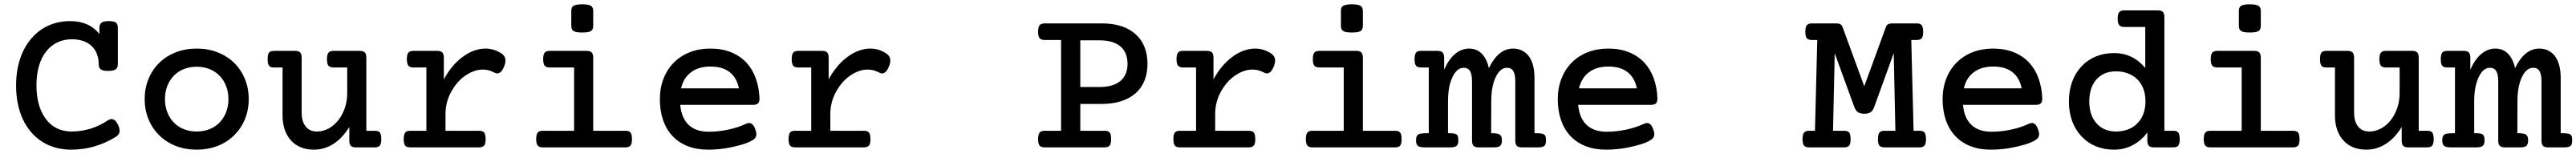

<svg xmlns="http://www.w3.org/2000/svg" viewBox="-20 -689 12043 720"><path d="M313 10.7Q254.9 10.7 207 -10.5Q159.2 -31.7 125.5 -71.3Q91.3 -110.8 73.2 -166.3Q55.2 -221.7 55.2 -289.6Q55.2 -356.9 73.5 -412.8Q91.8 -468.8 126 -508.3Q159.7 -548.3 206.3 -569.3Q252.9 -590.3 308.1 -590.3Q397 -590.3 444.8 -529.8V-559.1Q444.8 -576.2 454.8 -583.3Q464.8 -590.3 488.8 -590.3Q512.2 -590.3 521.5 -584Q530.8 -576.7 530.8 -559.1V-389.2Q530.8 -370.1 519 -363.8Q508.3 -357.4 484.9 -357.4Q459.5 -357.4 449.7 -365.7Q441.4 -373.5 441.4 -389.2Q441.4 -413.1 433.8 -434.3Q426.3 -455.6 411.1 -471.2Q377 -505.4 315.9 -505.4Q279.3 -505.4 249 -491.2Q218.8 -477.1 197.3 -450.2Q174.3 -422.4 162.4 -381.6Q150.4 -340.8 150.4 -289.6Q150.4 -242.7 160.6 -204.3Q170.9 -166 190.4 -138.2Q211.9 -106.9 243.4 -90.6Q274.9 -74.2 314.5 -74.2Q406.2 -74.2 484.4 -126.5Q493.7 -132.3 501 -132.3Q518.6 -132.3 531.2 -106.4Q539.1 -90.3 539.1 -77.6Q539.1 -60.1 521.5 -49.3Q473.6 -19.5 420.9 -4.4Q368.2 10.7 313 10.7Z M724.6 -395.5Q757.3 -427.2 802 -444.6Q846.7 -461.9 899.4 -461.9Q952.1 -461.9 996.8 -444.6Q1041.5 -427.2 1074.2 -395.5Q1106.9 -363.3 1124.8 -319.8Q1142.6 -276.4 1142.6 -225.6Q1142.6 -174.8 1124.8 -131.6Q1106.9 -88.4 1074.2 -56.2Q1041.5 -23.9 996.8 -6.6Q952.1 10.7 899.4 10.7Q846.7 10.7 802 -6.6Q757.3 -23.9 724.6 -56.2Q691.9 -88.4 674.1 -131.6Q656.2 -174.8 656.2 -225.6Q656.2 -276.4 674.1 -319.8Q691.9 -363.3 724.6 -395.5ZM792 -116.7Q811.5 -96.2 839.1 -85.2Q866.7 -74.2 899.4 -74.2Q932.1 -74.2 959.7 -85.2Q987.3 -96.2 1006.8 -116.7Q1026.4 -137.2 1037.1 -165Q1047.9 -192.9 1047.9 -225.6Q1047.9 -258.3 1037.1 -286.1Q1026.4 -314 1006.8 -334.5Q987.3 -355 959.7 -366Q932.1 -377 899.4 -377Q866.7 -377 839.1 -366Q811.5 -355 792 -334.5Q772.5 -314 761.7 -286.1Q751 -258.3 751 -225.6Q751 -192.9 761.7 -165Q772.5 -137.2 792 -116.7Z M1261.7 -373.5Q1252 -373.5 1245.8 -375.7Q1239.7 -377.9 1236.3 -383.8Q1231 -392.1 1231 -412.6Q1231 -434.6 1237.8 -443.4Q1244.1 -451.2 1261.7 -451.2H1359.4Q1376 -451.2 1383.1 -443.8Q1390.1 -436.5 1390.1 -418.9V-163.1Q1390.1 -124 1405.8 -102.1Q1423.3 -74.2 1461.9 -74.2Q1489.7 -74.2 1515.4 -87.9Q1541 -101.6 1560.5 -126Q1580.6 -150.9 1591.8 -183.8Q1603 -216.8 1603 -253.9V-373.5H1539.1Q1521.5 -373.5 1514.6 -382.8Q1508.3 -392.1 1508.3 -412.6Q1508.3 -435.5 1516.1 -443.4Q1522.5 -451.2 1539.1 -451.2H1661.6Q1678.2 -451.2 1685.3 -443.8Q1692.4 -436.5 1692.4 -418.9V-77.6H1731.4Q1749 -77.6 1755.4 -69.8Q1762.2 -61 1762.2 -39.1Q1762.2 -26.9 1760.5 -19.5Q1758.8 -12.2 1754.9 -7.8Q1748.5 0 1731.4 0H1643.6Q1627 0 1619.9 -7.3Q1612.8 -14.6 1612.8 -32.2V-95.2Q1580.1 -42.5 1538.1 -15.9Q1496.1 10.7 1446.8 10.7Q1413.6 10.7 1386.5 -0.2Q1359.4 -11.2 1340.3 -32.2Q1321.3 -52.7 1311 -82.5Q1300.8 -112.3 1300.8 -148.4V-373.5Z M1973.1 -373.5H1912.6Q1895 -373.5 1888.2 -382.8Q1881.8 -392.6 1881.8 -412.1Q1881.8 -432.1 1887.7 -441.4Q1893.6 -451.2 1912.6 -451.2H2023.9Q2040.5 -451.2 2047.6 -443.8Q2054.7 -436.5 2054.7 -418.9V-317.9Q2090.3 -383.8 2141.1 -421.9Q2167 -441.4 2194.6 -451.7Q2222.2 -461.9 2249 -461.9Q2288.6 -461.9 2322.8 -439.9Q2342.8 -426.8 2342.8 -405.8Q2342.8 -394 2336.9 -379.4Q2323.7 -345.7 2304.2 -345.7Q2297.4 -345.7 2290 -350.1Q2264.6 -363.8 2236.8 -363.8Q2201.2 -363.8 2164.1 -341.3Q2123.5 -316.4 2097.2 -273.4Q2080.6 -248 2071.5 -218.3Q2062.5 -188.5 2062.5 -156.2V-77.6H2219.2Q2236.3 -77.6 2242.7 -69.8Q2250 -61 2250 -38.6Q2250 -16.1 2243.2 -8.8Q2236.3 0 2219.2 0H1897.9Q1880.4 0 1873.5 -8.8Q1867.2 -18.6 1867.2 -38.6Q1867.2 -60.5 1874.5 -69.8Q1880.9 -77.6 1897.9 -77.6H1973.1Z M2752.9 -568.4Q2752.9 -550.3 2741.7 -543.5Q2730.5 -537.1 2702.1 -537.1Q2674.3 -537.1 2664.1 -542.5Q2656.7 -545.9 2653.6 -552.2Q2650.4 -558.6 2650.4 -568.4V-637.2Q2650.4 -647.5 2653.3 -653.6Q2656.2 -659.7 2663.6 -663.1Q2676.3 -668.9 2701.2 -668.9Q2729.5 -668.9 2741.7 -662.1Q2747.6 -658.7 2750.2 -652.6Q2752.9 -646.5 2752.9 -637.2ZM2663.6 -373.5H2549.8Q2532.7 -373.5 2525.9 -382.3Q2519 -390.6 2519 -412.1Q2519 -434.1 2525.9 -442.9Q2532.7 -451.2 2549.8 -451.2H2722.2Q2738.8 -451.2 2745.8 -443.8Q2752.9 -436.5 2752.9 -418.9V-77.6H2903.3Q2920.9 -77.6 2927.2 -69.3Q2934.1 -61 2934.1 -38.6Q2934.1 -17.1 2927.7 -8.8Q2920.9 0 2903.3 0H2517.1Q2500 0 2493.2 -8.8Q2486.3 -18.1 2486.3 -38.6Q2486.3 -61.5 2494.1 -69.8Q2500.5 -77.6 2517.1 -77.6H2663.6Z M3159.7 -198.7Q3165.5 -136.7 3199.2 -105Q3232.9 -73.2 3292.5 -73.2Q3338.4 -73.2 3383.5 -82.8Q3428.7 -92.3 3467.8 -110.4Q3475.1 -113.8 3481.9 -113.8Q3501 -113.8 3511.2 -82.5Q3515.6 -70.8 3515.6 -62Q3515.6 -45.4 3501 -35.6Q3475.1 -19 3432.6 -8.8Q3360.8 10.7 3289.6 10.7Q3236.3 10.7 3194.1 -5.9Q3151.9 -22.5 3123 -53.7Q3094.2 -84.5 3079.3 -128.2Q3064.5 -171.9 3064.5 -225.6Q3064.5 -277.3 3081.5 -321.3Q3098.6 -365.2 3129.9 -396.5Q3161.6 -428.2 3205.1 -445.1Q3248.5 -461.9 3300.8 -461.9Q3354.5 -461.9 3397 -444.8Q3439.5 -427.7 3469.2 -396Q3497.6 -365.2 3512.9 -322.5Q3528.3 -279.8 3530.3 -229Q3530.3 -212.4 3523.2 -205.6Q3516.1 -198.7 3499.5 -198.7ZM3434.1 -275.9Q3423.8 -325.7 3390.6 -351.8Q3357.4 -377.9 3300.8 -377.9Q3245.6 -377.9 3210.2 -351.3Q3174.8 -324.7 3163.6 -275.9Z M3772 -373.5H3711.4Q3693.8 -373.5 3687 -382.8Q3680.7 -392.6 3680.7 -412.1Q3680.7 -432.1 3686.5 -441.4Q3692.4 -451.2 3711.4 -451.2H3822.8Q3839.4 -451.2 3846.4 -443.8Q3853.5 -436.5 3853.5 -418.9V-317.9Q3889.2 -383.8 3939.9 -421.9Q3965.8 -441.4 3993.4 -451.7Q4021 -461.9 4047.9 -461.9Q4087.4 -461.9 4121.6 -439.9Q4141.6 -426.8 4141.6 -405.8Q4141.6 -394 4135.7 -379.4Q4122.6 -345.7 4103 -345.7Q4096.2 -345.7 4088.9 -350.1Q4063.5 -363.8 4035.6 -363.8Q4000 -363.8 3962.9 -341.3Q3922.4 -316.4 3896 -273.4Q3879.4 -248 3870.4 -218.3Q3861.3 -188.5 3861.3 -156.2V-77.6H4018.1Q4035.2 -77.6 4041.5 -69.8Q4048.8 -61 4048.8 -38.6Q4048.8 -16.1 4042 -8.8Q4035.2 0 4018.1 0H3696.8Q3679.2 0 3672.4 -8.8Q3666 -18.6 3666 -38.6Q3666 -60.5 3673.3 -69.8Q3679.7 -77.6 3696.8 -77.6H3772Z M4939.9 -502H4863.3Q4845.7 -502 4838.9 -511.2Q4832.5 -521 4832.5 -540.5Q4832.5 -561 4838.9 -570.3Q4845.7 -579.6 4863.3 -579.6H5130.4Q5233.9 -579.6 5290 -527.3Q5316.9 -502.9 5330.3 -468.3Q5343.8 -433.6 5343.8 -390.6Q5343.8 -347.2 5329.8 -312.3Q5315.9 -277.3 5288.6 -253.4Q5261.2 -229 5221.2 -216.1Q5181.2 -203.1 5130.4 -203.1H5029.8V-77.6H5143.1Q5160.6 -77.6 5167.5 -69.3Q5173.8 -60.1 5173.8 -38.6Q5173.8 -17.1 5167.5 -8.8Q5160.6 0 5143.1 0H4863.3Q4846.2 0 4839.8 -7.8Q4832.5 -16.6 4832.5 -38.6Q4832.5 -59.6 4839.4 -68.8Q4846.2 -77.6 4863.3 -77.6H4939.9ZM5118.7 -282.2Q5183.6 -282.2 5217 -310.3Q5250.5 -338.4 5250.5 -390.6Q5250.5 -443.8 5217 -472.2Q5183.6 -500.5 5118.7 -500.5H5029.8V-282.2Z M5570.8 -373.5H5510.3Q5492.7 -373.5 5485.8 -382.8Q5479.5 -392.6 5479.5 -412.1Q5479.5 -432.1 5485.4 -441.4Q5491.2 -451.2 5510.3 -451.2H5621.6Q5638.2 -451.2 5645.3 -443.8Q5652.3 -436.5 5652.3 -418.9V-317.9Q5688 -383.8 5738.8 -421.9Q5764.6 -441.4 5792.2 -451.7Q5819.8 -461.9 5846.7 -461.9Q5886.2 -461.9 5920.4 -439.9Q5940.4 -426.8 5940.4 -405.8Q5940.4 -394 5934.6 -379.4Q5921.4 -345.7 5901.9 -345.7Q5895 -345.7 5887.7 -350.1Q5862.3 -363.8 5834.5 -363.8Q5798.8 -363.8 5761.7 -341.3Q5721.2 -316.4 5694.8 -273.4Q5678.2 -248 5669.2 -218.3Q5660.2 -188.5 5660.2 -156.2V-77.6H5816.9Q5834 -77.6 5840.3 -69.8Q5847.7 -61 5847.7 -38.6Q5847.7 -16.1 5840.8 -8.8Q5834 0 5816.9 0H5495.6Q5478 0 5471.2 -8.8Q5464.8 -18.6 5464.8 -38.6Q5464.8 -60.5 5472.2 -69.8Q5478.5 -77.6 5495.6 -77.6H5570.8Z M6350.6 -568.4Q6350.6 -550.3 6339.4 -543.5Q6328.1 -537.1 6299.8 -537.1Q6272 -537.1 6261.7 -542.5Q6254.4 -545.9 6251.2 -552.2Q6248 -558.6 6248 -568.4V-637.2Q6248 -647.5 6251 -653.6Q6253.9 -659.7 6261.2 -663.1Q6273.9 -668.9 6298.8 -668.9Q6327.1 -668.9 6339.4 -662.1Q6345.2 -658.7 6347.9 -652.6Q6350.6 -646.5 6350.6 -637.2ZM6261.2 -373.5H6147.5Q6130.4 -373.5 6123.5 -382.3Q6116.7 -390.6 6116.7 -412.1Q6116.7 -434.1 6123.5 -442.9Q6130.4 -451.2 6147.5 -451.2H6319.8Q6336.4 -451.2 6343.5 -443.8Q6350.6 -436.5 6350.6 -418.9V-77.6H6501Q6518.6 -77.6 6524.9 -69.3Q6531.7 -61 6531.7 -38.6Q6531.7 -17.1 6525.4 -8.8Q6518.6 0 6501 0H6114.7Q6097.7 0 6090.8 -8.8Q6084 -18.1 6084 -38.6Q6084 -61.5 6091.8 -69.8Q6098.1 -77.6 6114.7 -77.6H6261.2Z M6730.5 -363.3Q6752.4 -412.6 6782.2 -437.3Q6812 -461.9 6847.2 -461.9Q6881.8 -461.9 6904.8 -439.5Q6930.2 -415 6939.5 -370.1Q6983.4 -461.9 7053.2 -461.9Q7074.2 -461.9 7092.5 -453.6Q7110.8 -445.3 7124 -429.2Q7152.8 -392.6 7152.8 -325.2V-66.4Q7177.7 -66.4 7188.5 -64Q7199.2 -61.5 7202.9 -54.9Q7206.5 -48.3 7206.5 -33.2Q7206.5 -13.7 7198.7 -6.8Q7190.9 0 7168.5 0H7093.8Q7077.1 0 7070.1 -7.3Q7063 -14.6 7063 -32.2V-310.1Q7063 -341.3 7053.7 -356.7Q7044.4 -372.1 7023.9 -372.1Q6992.7 -372.1 6972.2 -329.6Q6950.7 -286.6 6950.7 -214.4L6950.2 -66.4Q6970.2 -66.4 6980.7 -63.7Q6991.2 -61 6995.8 -54Q7000.5 -46.9 7000.5 -33.2Q7000.5 -14.2 6992.4 -7.1Q6984.4 0 6963.4 0H6891.6Q6875 0 6867.9 -7.3Q6860.8 -14.6 6860.8 -32.2V-310.1Q6860.8 -341.3 6851.6 -356.7Q6842.3 -372.1 6821.8 -372.1Q6790.5 -372.1 6770 -329.6Q6748.5 -286.6 6748.5 -214.4V-66.4Q6770 -66.4 6779.8 -64Q6789.6 -61.5 6793.2 -54.7Q6796.9 -47.9 6796.9 -32.7Q6796.9 -13.7 6788.3 -6.8Q6779.8 0 6758.8 0H6638.7Q6616.7 0 6607.9 -6.8Q6599.1 -13.7 6599.1 -32.7Q6599.1 -47.9 6604 -54.9Q6608.9 -62 6620.8 -64.2Q6632.8 -66.4 6658.7 -66.4V-373.5H6623Q6613.8 -373.5 6607.7 -375.7Q6601.6 -377.9 6598.1 -383.3Q6592.3 -390.6 6592.3 -412.1Q6592.3 -433.1 6598.6 -442.4Q6602.1 -447.3 6607.9 -449.2Q6613.8 -451.2 6623 -451.2H6699.7Q6716.3 -451.2 6723.4 -443.8Q6730.5 -436.5 6730.5 -418.9Z M7356.9 -198.7Q7362.8 -136.7 7396.5 -105Q7430.2 -73.2 7489.7 -73.2Q7535.6 -73.2 7580.8 -82.8Q7626 -92.3 7665 -110.4Q7672.4 -113.8 7679.2 -113.8Q7698.2 -113.8 7708.5 -82.5Q7712.9 -70.8 7712.9 -62Q7712.9 -45.4 7698.2 -35.6Q7672.4 -19 7629.9 -8.8Q7558.1 10.7 7486.8 10.7Q7433.6 10.7 7391.4 -5.9Q7349.1 -22.5 7320.3 -53.7Q7291.5 -84.5 7276.6 -128.2Q7261.7 -171.9 7261.7 -225.6Q7261.7 -277.3 7278.8 -321.3Q7295.9 -365.2 7327.1 -396.5Q7358.9 -428.2 7402.3 -445.1Q7445.8 -461.9 7498 -461.9Q7551.8 -461.9 7594.2 -444.8Q7636.7 -427.7 7666.5 -396Q7694.8 -365.2 7710.2 -322.5Q7725.6 -279.8 7727.5 -229Q7727.5 -212.4 7720.5 -205.6Q7713.4 -198.7 7696.8 -198.7ZM7631.3 -275.9Q7621.1 -325.7 7587.9 -351.8Q7554.7 -377.9 7498 -377.9Q7442.9 -377.9 7407.5 -351.3Q7372.1 -324.7 7360.8 -275.9Z M8474.6 -502H8449.7Q8432.1 -502 8425.3 -510.7Q8418.9 -519 8418.9 -540.5Q8418.9 -562.5 8425.8 -571.3Q8432.6 -579.6 8449.7 -579.6H8564.5Q8586.4 -579.6 8592.3 -564L8694.3 -285.6L8795.9 -564Q8801.8 -579.6 8823.7 -579.6H8939Q8956.1 -579.6 8962.4 -571.8Q8969.7 -563 8969.7 -540.5Q8969.7 -519 8963.4 -510.7Q8956.5 -502 8939 -502H8914.1L8924.8 -77.6H8952.1Q8969.2 -77.6 8976.1 -69.3Q8982.9 -60.5 8982.9 -38.6Q8982.9 -16.1 8976.1 -8.8Q8969.2 0 8952.1 0H8789.1Q8771.5 0 8764.6 -8.8Q8758.3 -16.6 8758.3 -38.6Q8758.3 -61 8765.6 -69.8Q8772 -77.6 8789.1 -77.6H8839.8L8832 -440.4L8740.7 -188.5Q8734.4 -171.4 8723.9 -164.3Q8713.4 -157.2 8694.3 -157.2Q8675.8 -157.2 8665 -164.3Q8654.3 -171.4 8647.9 -188.5L8556.2 -439.9L8548.3 -77.6H8599.6Q8617.2 -77.6 8623.5 -69.8Q8630.4 -61.5 8630.4 -38.6Q8630.4 -17.1 8624.5 -9.3Q8617.7 0 8599.6 0H8436.5Q8418.9 0 8412.1 -8.8Q8405.8 -19 8405.8 -38.6Q8405.8 -59.6 8412.6 -68.8Q8419.4 -77.6 8436.5 -77.6H8463.9Z M9155.8 -198.7Q9161.6 -136.7 9195.3 -105Q9229 -73.2 9288.6 -73.2Q9334.5 -73.2 9379.6 -82.8Q9424.8 -92.3 9463.9 -110.4Q9471.2 -113.8 9478 -113.8Q9497.1 -113.8 9507.3 -82.5Q9511.7 -70.8 9511.7 -62Q9511.7 -45.4 9497.1 -35.6Q9471.2 -19 9428.7 -8.8Q9356.9 10.7 9285.6 10.7Q9232.4 10.7 9190.2 -5.9Q9147.9 -22.5 9119.1 -53.7Q9090.3 -84.5 9075.4 -128.2Q9060.5 -171.9 9060.5 -225.6Q9060.5 -277.3 9077.6 -321.3Q9094.7 -365.2 9126 -396.5Q9157.7 -428.2 9201.2 -445.1Q9244.6 -461.9 9296.9 -461.9Q9350.6 -461.9 9393.1 -444.8Q9435.5 -427.7 9465.3 -396Q9493.7 -365.2 9509 -322.5Q9524.4 -279.8 9526.4 -229Q9526.4 -212.4 9519.3 -205.6Q9512.2 -198.7 9495.6 -198.7ZM9430.2 -275.9Q9419.9 -325.7 9386.7 -351.8Q9353.5 -377.9 9296.9 -377.9Q9241.7 -377.9 9206.3 -351.3Q9170.9 -324.7 9159.7 -275.9Z M10138.2 -77.6Q10153.8 -77.6 10161.1 -70.8Q10168.9 -61.5 10168.9 -39.1Q10168.9 -20 10163.6 -10.7Q10160.6 -4.9 10154.5 -2.4Q10148.4 0 10138.2 0H10048.3Q10031.7 0 10024.7 -7.3Q10017.6 -14.6 10017.6 -32.2V-69.8Q9988.3 -30.8 9948.7 -10Q9909.2 10.7 9861.8 10.7Q9815.4 10.7 9776.9 -5.1Q9738.3 -21 9710.4 -50.8Q9681.6 -80.6 9666.3 -122.3Q9650.9 -164.1 9650.9 -214.8Q9650.9 -265.6 9666.3 -307.4Q9681.6 -349.1 9710.4 -379.4Q9738.3 -409.2 9777.1 -425Q9815.9 -440.9 9861.8 -440.9Q9949.7 -440.9 10007.8 -371.1V-563H9909.7Q9893.1 -563 9886.2 -571.3Q9878.9 -580.1 9878.9 -601.6Q9878.9 -622.6 9885.7 -631.8Q9892.6 -640.6 9909.7 -640.6H10066.4Q10083 -640.6 10090.1 -633.3Q10097.2 -626 10097.2 -608.4V-77.6ZM9969.2 -319.3Q9951.2 -336.9 9925.8 -346.2Q9900.4 -355.5 9871.6 -355.5Q9813 -355.5 9779.3 -317.4Q9746.1 -278.8 9746.1 -214.8Q9746.1 -151.9 9778.3 -114.3Q9794.4 -94.7 9818.1 -84.5Q9841.8 -74.2 9871.6 -74.2Q9900.9 -74.2 9926 -83.5Q9951.2 -92.8 9969.2 -110.8Q9988.3 -128.9 9998.5 -155.3Q10008.8 -181.6 10008.8 -214.8Q10008.8 -248.5 9998.5 -274.9Q9988.3 -301.3 9969.2 -319.3Z M10547.9 -568.4Q10547.9 -550.3 10536.6 -543.5Q10525.4 -537.1 10497.1 -537.1Q10469.2 -537.1 10459 -542.5Q10451.7 -545.9 10448.5 -552.2Q10445.3 -558.6 10445.3 -568.4V-637.2Q10445.3 -647.5 10448.2 -653.6Q10451.2 -659.7 10458.5 -663.1Q10471.2 -668.9 10496.1 -668.9Q10524.4 -668.9 10536.6 -662.1Q10542.5 -658.7 10545.2 -652.6Q10547.9 -646.5 10547.9 -637.2ZM10458.5 -373.5H10344.7Q10327.6 -373.5 10320.8 -382.3Q10314 -390.6 10314 -412.1Q10314 -434.1 10320.8 -442.9Q10327.6 -451.2 10344.7 -451.2H10517.1Q10533.7 -451.2 10540.8 -443.8Q10547.9 -436.5 10547.9 -418.9V-77.6H10698.2Q10715.8 -77.6 10722.2 -69.3Q10729 -61 10729 -38.6Q10729 -17.1 10722.7 -8.8Q10715.8 0 10698.2 0H10312Q10294.9 0 10288.1 -8.8Q10281.2 -18.1 10281.2 -38.6Q10281.2 -61.5 10289.1 -69.8Q10295.4 -77.6 10312 -77.6H10458.5Z M10855.5 -373.5Q10845.7 -373.5 10839.6 -375.7Q10833.5 -377.9 10830.1 -383.8Q10824.7 -392.1 10824.7 -412.6Q10824.7 -434.6 10831.5 -443.4Q10837.9 -451.2 10855.5 -451.2H10953.1Q10969.7 -451.2 10976.8 -443.8Q10983.9 -436.5 10983.9 -418.9V-163.1Q10983.9 -124 10999.5 -102.1Q11017.1 -74.2 11055.7 -74.2Q11083.5 -74.2 11109.1 -87.9Q11134.8 -101.6 11154.3 -126Q11174.3 -150.9 11185.5 -183.8Q11196.8 -216.8 11196.8 -253.9V-373.5H11132.8Q11115.2 -373.5 11108.4 -382.8Q11102.1 -392.1 11102.1 -412.6Q11102.1 -435.5 11109.9 -443.4Q11116.2 -451.2 11132.8 -451.2H11255.4Q11272 -451.2 11279.1 -443.8Q11286.1 -436.5 11286.1 -418.9V-77.6H11325.2Q11342.8 -77.6 11349.1 -69.8Q11356 -61 11356 -39.1Q11356 -26.9 11354.2 -19.5Q11352.5 -12.2 11348.6 -7.8Q11342.3 0 11325.2 0H11237.3Q11220.7 0 11213.6 -7.3Q11206.5 -14.6 11206.5 -32.2V-95.2Q11173.8 -42.5 11131.8 -15.9Q11089.8 10.7 11040.5 10.7Q11007.3 10.7 10980.2 -0.2Q10953.1 -11.2 10934.1 -32.2Q10915 -52.7 10904.8 -82.5Q10894.5 -112.3 10894.5 -148.4V-373.5Z M11527.3 -363.3Q11549.3 -412.6 11579.1 -437.3Q11608.9 -461.9 11644 -461.9Q11678.7 -461.9 11701.7 -439.5Q11727.1 -415 11736.3 -370.1Q11780.3 -461.9 11850.1 -461.9Q11871.1 -461.9 11889.4 -453.6Q11907.7 -445.3 11920.9 -429.2Q11949.7 -392.6 11949.7 -325.2V-66.4Q11974.6 -66.4 11985.4 -64Q11996.1 -61.5 11999.8 -54.9Q12003.4 -48.3 12003.4 -33.2Q12003.4 -13.7 11995.6 -6.8Q11987.8 0 11965.3 0H11890.6Q11874 0 11866.9 -7.3Q11859.9 -14.6 11859.9 -32.2V-310.1Q11859.9 -341.3 11850.6 -356.7Q11841.3 -372.1 11820.8 -372.1Q11789.6 -372.1 11769 -329.6Q11747.6 -286.6 11747.6 -214.4L11747.1 -66.4Q11767.1 -66.4 11777.6 -63.7Q11788.1 -61 11792.7 -54Q11797.4 -46.9 11797.4 -33.2Q11797.4 -14.2 11789.3 -7.1Q11781.2 0 11760.3 0H11688.5Q11671.9 0 11664.8 -7.3Q11657.7 -14.6 11657.7 -32.2V-310.1Q11657.7 -341.3 11648.4 -356.7Q11639.2 -372.1 11618.7 -372.1Q11587.4 -372.1 11566.9 -329.6Q11545.4 -286.6 11545.4 -214.4V-66.4Q11566.9 -66.4 11576.7 -64Q11586.4 -61.5 11590.1 -54.7Q11593.8 -47.9 11593.8 -32.7Q11593.8 -13.7 11585.2 -6.8Q11576.7 0 11555.7 0H11435.5Q11413.6 0 11404.8 -6.8Q11396 -13.7 11396 -32.7Q11396 -47.9 11400.9 -54.9Q11405.8 -62 11417.7 -64.2Q11429.7 -66.4 11455.6 -66.4V-373.5H11419.9Q11410.6 -373.5 11404.5 -375.7Q11398.4 -377.9 11395 -383.3Q11389.2 -390.6 11389.2 -412.1Q11389.2 -433.1 11395.5 -442.4Q11398.9 -447.3 11404.8 -449.2Q11410.6 -451.2 11419.9 -451.2H11496.6Q11513.2 -451.2 11520.3 -443.8Q11527.3 -436.5 11527.3 -418.9Z"/></svg>

Font: Courier Prime Medium
Style: Regular
Weight: 500
Designer: Alan Dague-Greene
Foundry: Quote-Unquote Apps
Version: Version 1.202